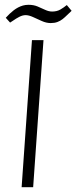

<svg xmlns="http://www.w3.org/2000/svg" viewBox="-20 -779 318 799"><path d="M22 -685 4 -705Q12 -714 20.5 -722Q29 -730 37.5 -736.5Q46 -743 55.5 -748Q65 -753 75.5 -756Q86 -759 99 -759Q120 -759 136.5 -752Q153 -745 168 -738Q183 -731 197 -731Q217 -731 231.5 -739.5Q246 -748 258 -758L278 -734Q268 -725 259 -716Q250 -707 240.5 -699.5Q231 -692 219 -687.5Q207 -683 191 -683Q173 -683 154 -691.5Q135 -700 117.5 -708Q100 -716 87 -716Q74 -716 60.5 -709Q47 -702 36.5 -694.5Q26 -687 22 -685ZM70 0 113 -612H161L118 0Z"/></svg>

Font: Ancizar Sans Thin
Style: Italic
Weight: 100
Italic angle: -4°
Designer: Cesar Puertas, Viviana Monsalve, Julian Moncada, Julian Prieto, Jose Castro, Mariel Hernandez, Felipe Aragon, Sara Alarc
Version: Version 8.100